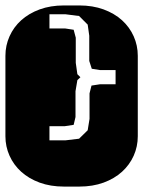

<svg xmlns="http://www.w3.org/2000/svg" viewBox="-22 -689 529 709"><path d="M271 -668.9Q320.3 -668.9 360.4 -654.3Q400.4 -639.6 428.5 -614.3Q456.5 -588.9 471.7 -554.9Q486.8 -521 486.8 -482.9V-186Q486.8 -147.9 471.7 -114Q456.5 -80.1 428.5 -54.7Q400.4 -29.3 360.4 -14.6Q320.3 0 271 0H213.9Q164.6 0 124.5 -14.6Q84.5 -29.3 56.4 -54.7Q28.3 -80.1 13.2 -114Q-2 -147.9 -2 -186V-482.9Q-2 -521 13.2 -554.9Q28.3 -588.9 56.4 -614.3Q84.5 -639.6 124.5 -654.3Q164.6 -668.9 213.9 -668.9ZM315.9 -373 347.7 -377.9H404.8V-430.2H347.7L316.9 -435.1L307.6 -463.9V-557.1L301.8 -598.1L270 -629.9L220.7 -636.2H160.6V-584H217.8L250 -579.1L257.8 -549.8V-457L263.7 -415L274.9 -403.8L263.7 -393.1L256.8 -352.1V-256.8L250 -228L217.8 -223.1H160.6V-170.9H220.7L270 -176.8L301.8 -208L308.6 -250V-344.2Z"/></svg>

Font: Monofett
Style: Regular
Weight: 400
Designer: vernon adams
Foundry: vernon adams
Version: Version 1.000